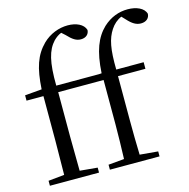

<svg xmlns="http://www.w3.org/2000/svg" viewBox="-117 -929 1024 1042"><g transform="rotate(-15 395.5 -408.0)"><path d="M461 0H652V-28L550 -37C548 -101 547 -165 547 -229V-479H701V-516H547C545 -630 556 -687 587 -734C602 -757 623 -776 648 -786L667 -766C694 -736 716 -723 742 -723C772 -723 790 -740 791 -764C782 -798 739 -816 691 -816C642 -816 594 -799 552 -760C501 -711 472 -640 465 -517L450 -516H210C208 -648 225 -712 266 -756C280 -770 294 -780 310 -786L329 -769C359 -737 379 -724 405 -724C434 -724 451 -741 452 -764C442 -798 401 -816 354 -816C305 -816 253 -797 213 -758C158 -703 135 -636 128 -517L33 -509V-479H128V-229L126 -37L36 -28V0H312V-28L213 -37L211 -229V-479H466V-229C466 -165 464 -101 462 -36L373 -28V0Z"/></g></svg>

Font: Harano Aji Mincho
Style: Regular
Weight: 400
Foundry: Masamichi Hosoda
Version: HaranoAjiMincho-Regular version 20230610;ttx 4.39.4